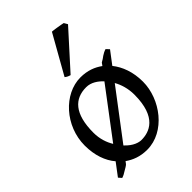

<svg xmlns="http://www.w3.org/2000/svg" viewBox="-221 -822 944 944"><g transform="rotate(-45 251.0 -350.5)"><path d="M256 -39C240 -39 208 -46 174 -83L361 -330C377 -302 389 -264 389 -222C389 -63 309 -39 256 -39ZM247 -415C281 -415 309 -395 331 -372L144 -124C127 -151 114 -188 114 -231C114 -364 167 -415 247 -415ZM261 -469C146 -469 39 -353 39 -217C39 -149 59 -93 92 -55L43 10L57 26C67 23 79 17 89 10L106 0C111 -3 115 -6 118 -9L127 -21C157 0 193 15 242 15C367 15 464 -115 464 -237C464 -305 443 -359 412 -398L462 -464L447 -480C436 -477 425 -471 416 -465L402 -455C396 -452 392 -449 387 -446L377 -432C347 -454 310 -469 261 -469ZM235 -511 403 -697 392 -716 377 -719C371 -720 332 -727 321 -727L207 -525C214 -519 223 -514 235 -511Z"/></g></svg>

Font: Temporarium
Style: Regular
Weight: 400
Version: Version 1.1